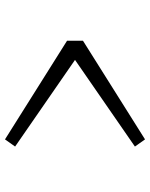

<svg xmlns="http://www.w3.org/2000/svg" viewBox="62 -664 587 750"><g transform="rotate(90 355.0 -288.5)"><path d="M138.5 -257.5V-319.5L524 -562L552 -522.5L213.5 -288.5L552 -54.5L524 -15Z"/></g></svg>

Font: League Mono UltraLight
Style: Regular
Weight: 200
Width: 6
Designer: Tyler Finck
Foundry: The League of Moveable Type / Tyler Finck
Version: Version 2.210